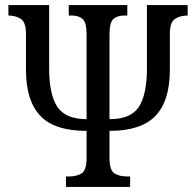

<svg xmlns="http://www.w3.org/2000/svg" viewBox="-20 -734 770 754"><path d="M239 0V-41H250Q282 -41 301 -53.5Q320 -66 320 -114V-220Q194 -220 138 -279.5Q82 -339 82 -459V-601Q82 -647 61.5 -660Q41 -673 13 -673V-714H173V-466Q173 -362 205.5 -314Q238 -266 320 -266V-599Q320 -646 304.5 -659.5Q289 -673 262 -673H250V-714H480V-673H467Q441 -673 425.5 -659.5Q410 -646 410 -599V-266Q494 -266 525.5 -314.5Q557 -363 557 -466V-714H717V-673Q688 -673 667.5 -660Q647 -647 647 -601V-459Q647 -338 590.5 -279Q534 -220 410 -220V-114Q410 -66 429 -53.5Q448 -41 480 -41H491V0Z"/></svg>

Font: Noto Serif Condensed
Style: Regular
Weight: 400
Width: 3
Designer: Monotype Design Team
Foundry: Monotype Imaging Inc.
Version: Version 2.013; ttfautohint (v1.8.4.7-5d5b)